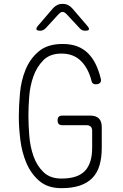

<svg xmlns="http://www.w3.org/2000/svg" viewBox="-20 -970 640 1000"><path d="M460 -288Q460 -303 452.5 -310.5Q445 -318 430 -318H305Q292 -318 286 -324Q280 -330 280 -343Q280 -356 286 -362Q292 -368 305 -368H450Q480 -368 495 -353Q510 -338 510 -308V-200Q510 -149 498.5 -109.5Q487 -70 461.5 -43.5Q436 -17 396 -3.5Q356 10 300 10Q229 10 185.5 -27Q142 -64 118 -120Q94 -176 86 -241Q78 -306 78 -361Q78 -418 84 -484.5Q90 -551 113.5 -608Q137 -665 182.5 -703Q228 -741 306 -741Q350 -741 382.5 -728.5Q415 -716 438.5 -692.5Q462 -669 478 -636.5Q494 -604 504 -564Q509 -548 502 -539.5Q495 -531 479 -531Q469 -531 464 -535Q459 -539 457 -547Q441 -613 402 -652Q363 -691 300 -691Q240 -691 205.5 -656Q171 -621 153.5 -571Q136 -521 132 -465.5Q128 -410 128 -368Q128 -321 132.5 -263.5Q137 -206 154.5 -156.5Q172 -107 206.5 -73.5Q241 -40 300 -40Q385 -40 422.5 -80Q460 -120 460 -200ZM190 -810Q173 -810 170 -816.5Q167 -823 178 -836L256 -927Q266 -938 278.5 -944Q291 -950 306 -950Q321 -950 333.5 -944Q346 -938 356 -927L435 -835Q446 -822 443 -816Q440 -810 423 -810Q415 -810 408 -813Q401 -816 396 -822L326 -897Q315 -908 306 -908Q297 -908 286 -897L218 -823Q212 -817 205 -813.5Q198 -810 190 -810Z"/></svg>

Font: Maple Mono NL Thin
Style: Regular
Weight: 250
Monospace: yes
Designer: subframe7536
Version: Version 7.000